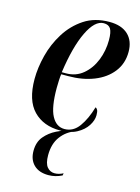

<svg xmlns="http://www.w3.org/2000/svg" viewBox="-117 -613 662 907"><g transform="rotate(15 213.5 -159.0)"><path d="M210 10Q128 10 79.5 -40Q31 -90 31 -194Q31 -249 46.5 -310Q62 -371 95.5 -424.5Q129 -478 180.5 -512Q232 -546 304 -546Q363 -546 395 -516Q427 -486 427 -432Q427 -375 394.5 -333.5Q362 -292 306.5 -270Q251 -248 181 -248H147Q145 -240 144 -216.5Q143 -193 143 -180Q143 -86 165.5 -44Q188 -2 228 -2Q271 -2 299 -41Q327 -80 344 -139Q350 -137 354 -129.5Q358 -122 358 -104Q358 -79 341 -52.5Q324 -26 291 -8Q258 10 210 10ZM167 -258Q216 -258 251 -287.5Q286 -317 304.5 -363.5Q323 -410 323 -462Q323 -501 313 -517Q303 -533 279 -533Q236 -533 200.5 -459.5Q165 -386 147 -258ZM211 228Q165 228 139.5 203Q114 178 114 135Q114 92 137 64.5Q160 37 193.5 20.5Q227 4 258 -6H284Q240 9 213 45Q186 81 186 137Q186 177 200.5 194.5Q215 212 237 212Q258 212 279 201L277 212Q245 228 211 228Z"/></g></svg>

Font: Noto Serif Display ExtraCondensed SemiBold
Style: Italic
Weight: 600
Width: 2
Italic angle: -12°
Designer: Monotype Design Team
Foundry: Monotype Imaging Inc.
Version: Version 2.009